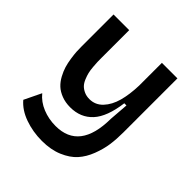

<svg xmlns="http://www.w3.org/2000/svg" viewBox="-189 -648 943 943"><g transform="rotate(45 283.0 -176.0)"><path d="M250 168Q187.5 168 131.6 148.2Q75.7 128.4 43 89.8L85.9 1Q112.8 34.2 155.3 51.5Q197.8 68.8 246.1 68.8Q411.6 68.8 413.1 -147.9L420.9 -249H405.8Q392.1 -143.1 347.9 -95Q303.7 -46.9 231.9 -46.9Q198.2 -46.9 171.1 -57.4Q144 -67.9 126.5 -84.2Q108.9 -100.6 95.9 -124.5Q83 -148.4 76.4 -170.2Q69.8 -191.9 65.9 -218.8Q62 -245.6 61 -262.7Q60.1 -279.8 60.1 -298.8V-520H168.9V-330.1Q168.9 -311.5 169.2 -300Q169.4 -288.6 171.4 -266.6Q173.3 -244.6 176.8 -230.2Q180.2 -215.8 187.7 -197.5Q195.3 -179.2 205.8 -168.2Q216.3 -157.2 232.7 -149.7Q249 -142.1 270 -142.1Q311 -142.1 339.4 -172.4Q367.7 -202.6 380.9 -250.5Q394 -298.3 396 -361.8V-520H503.9V-144Q503.9 -98.1 498.3 -58.3Q492.7 -18.6 476.1 24.7Q459.5 67.9 432.4 98.1Q405.3 128.4 358.6 148.2Q312 168 250 168Z"/></g></svg>

Font: Bricolage Grotesque Medium
Style: Regular
Weight: 500
Designer: Mathieu Triay
Foundry: Atelier Triay
Version: Version 1.000;gftools[0.9.30]